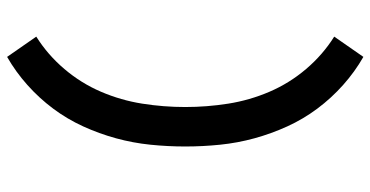

<svg xmlns="http://www.w3.org/2000/svg" viewBox="-271 -610 1042 540"><g transform="rotate(90 250.0 -340.0)"><path d="M140 161 83 79Q134 47 174 0Q214 -47 238 -103Q262 -159 271.5 -219Q281 -279 281 -340Q281 -401 271.5 -461Q262 -521 238 -577Q214 -633 174 -680Q134 -727 83 -759L140 -841Q182 -817 219 -784Q256 -751 285.5 -711.5Q315 -672 335.5 -627Q356 -582 369 -534.5Q382 -487 387 -438Q392 -389 392 -340Q392 -291 387 -242Q382 -193 369 -145.5Q356 -98 335.5 -53Q315 -8 285.5 31.5Q256 71 219 104Q182 137 140 161Z"/></g></svg>

Font: Iosevka Curly Slab
Style: Bold
Weight: 700
Monospace: yes
Designer: Belleve Invis
Foundry: Belleve Invis
Version: Version 22.1.2; ttfautohint (v1.8.4)